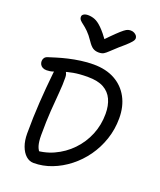

<svg xmlns="http://www.w3.org/2000/svg" viewBox="-177 -1100 1014 1218"><g transform="rotate(20 330.0 -491.5)"><path d="M199 9Q170 9 147 -11.5Q124 -32 110.5 -68.5Q97 -105 97 -154Q97 -262 103.5 -363.5Q110 -465 121 -569Q124 -598 134 -610.5Q144 -623 165 -623Q181 -623 192 -607.5Q203 -592 203 -570Q204 -523 199 -467Q194 -411 189 -339.5Q184 -268 184 -173Q184 -131 192 -103.5Q200 -76 223 -54L158 -70Q237 -70 303 -100Q369 -130 418.5 -181.5Q468 -233 495 -299Q522 -365 522 -440Q522 -496 503 -537Q484 -578 444 -600Q404 -622 337 -622Q280 -622 239.5 -614.5Q199 -607 170.5 -597Q142 -587 120 -579.5Q98 -572 75 -572Q59 -572 48 -578Q37 -584 31.5 -594Q26 -604 26 -616Q26 -627 32 -637Q38 -647 52 -652Q74 -659 106.5 -669Q139 -679 177.5 -688Q216 -697 259 -703Q302 -709 344 -709Q428 -709 488 -676Q548 -643 580.5 -583Q613 -523 613 -443Q613 -368 590 -300Q567 -232 527 -176Q487 -120 434 -78.5Q381 -37 321 -14Q261 9 199 9ZM492 -992Q505 -992 515.5 -986.5Q526 -981 532 -973Q538 -965 538 -955Q538 -948 533 -939.5Q528 -931 511 -914Q494 -897 456 -865Q426 -838 409.5 -822Q393 -806 380.5 -798.5Q368 -791 347 -791Q324 -791 307.5 -801.5Q291 -812 272 -841Q249 -875 229.5 -894Q210 -913 195 -924Q180 -935 172 -944Q164 -953 164 -966Q164 -977 175 -984Q186 -991 204 -991Q228 -991 250.5 -982Q273 -973 300 -946.5Q327 -920 365 -867H337Q380 -912 406.5 -937.5Q433 -963 448.5 -975Q464 -987 474 -989.5Q484 -992 492 -992Z"/></g></svg>

Font: Shantell Sans
Style: Regular
Weight: 400
Designer: Stephen Nixon, Anya Danilova, Shantell Martin
Foundry: Arrow Type
Version: Version 1.008;[ac192a2d6]